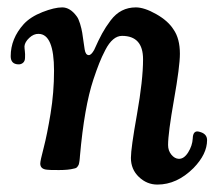

<svg xmlns="http://www.w3.org/2000/svg" viewBox="-20 -455 578 517"><path d="M345.7 -435.1Q368.7 -435.1 400.6 -417Q432.6 -398.9 447.3 -375.5Q464.4 -351.1 464.4 -310.1Q464.4 -276.4 448.5 -186.5Q432.6 -96.7 432.6 -64.5Q432.6 -49.3 441.4 -38.6Q450.2 -27.8 461.4 -27.3Q475.6 -26.9 486.8 -44.9Q498 -63 499 -82Q499.5 -102.1 512.7 -101.1Q518.1 -100.1 522 -98.6Q537.6 -92.8 537.6 -77.6Q537.6 -40 501 -2.4Q456.5 42 403.8 42Q375.5 42 354 21.5Q332.5 1 332.5 -29.8Q332.5 -55.7 348.9 -147.5Q365.2 -239.3 365.2 -295.4Q365.2 -358.4 308.6 -358.4Q295.9 -358.4 284.7 -348.9Q273.4 -339.4 263.7 -320.6Q253.9 -301.8 247.1 -284.4Q240.2 -267.1 231.4 -240.7Q207 -167 195.3 -35.2Q195.3 -33.7 194.8 -28.8Q194.3 -23.9 194.1 -22.2Q193.8 -20.5 193.1 -16.4Q192.4 -12.2 191.4 -10.5Q190.4 -8.8 188.7 -6.3Q187 -3.9 184.6 -2.7Q182.1 -1.5 178.7 -1Q164.6 2.9 138.7 2.9Q110.4 2.9 106.9 2Q88.4 0.5 88.4 -14.6Q88.4 -22 97.7 -57.4Q106.9 -92.8 116.2 -149.4Q125.5 -206.1 125.5 -264.6Q125.5 -363.3 84 -363.8Q70.8 -364.3 58.8 -353Q46.9 -341.8 45.9 -330.6Q45.9 -325.2 46.9 -317.4Q47.9 -309.6 47.4 -299.8Q47.4 -290.5 42 -285.9Q36.6 -281.2 28.8 -281.7Q8.8 -282.7 8.8 -303.7Q8.8 -351.1 43.9 -390.1Q62 -409.7 94.2 -422.4Q126.5 -435.1 147.5 -435.1Q168.9 -435.1 186.5 -411.1Q191.4 -404.8 195.6 -391.1Q199.7 -377.4 201.4 -366.9Q203.1 -356.4 205.3 -340.1Q207.5 -323.7 208 -321.8Q210.4 -306.6 219.2 -306.6Q225.6 -306.6 233.4 -320.3Q245.6 -347.7 254.9 -364.7Q264.2 -381.8 277.8 -399.9Q291.5 -418 308.3 -426.5Q325.2 -435.1 345.7 -435.1Z"/></svg>

Font: Cooper* Medium
Style: Italic
Weight: 500
Italic angle: -7°
Designer: Owen Earl
Foundry: indestructible type*
Version: Version 0.001